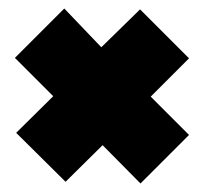

<svg xmlns="http://www.w3.org/2000/svg" viewBox="-20 -479 479 451"><path d="M310 -48 221 -138 134 -52 18 -167 105 -253 15 -343 131 -459 218 -368 309 -457 424 -342 334 -252 424 -162Z"/></svg>

Font: Kanit Black
Style: Regular
Weight: 900
Designer: Katatrad Team
Foundry: CadsonDemak
Version: Version 2.000; ttfautohint (v1.8.3)